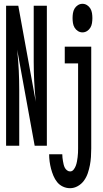

<svg xmlns="http://www.w3.org/2000/svg" viewBox="-20 -765 540 1008"><path d="M12 0V-735H76L168 -230L167 -239Q162 -289 159.5 -339.5Q157 -390 157 -441V-735H226V0H162L70 -505L71 -496Q76 -446 78.5 -395.5Q81 -345 81 -294V0ZM413 -595Q400 -595 389 -602Q378 -609 371.5 -620Q365 -631 363 -644Q361 -657 361 -670Q361 -683 363 -696Q365 -709 371.5 -720Q378 -731 389 -738Q400 -745 413 -745Q426 -745 437 -738Q448 -731 454.5 -720Q461 -709 463 -696Q465 -683 465 -670Q465 -657 463 -644Q461 -631 454.5 -620Q448 -609 437 -602Q426 -595 413 -595ZM348 223Q328 223 310 214.5Q292 206 280 191Q268 176 260.5 158Q253 140 248 121Q243 102 240.5 83Q238 64 238 45H307Q307 54 308 63Q309 72 310.5 80.5Q312 89 314 98Q316 107 320 115Q324 123 331.5 129Q339 135 348 135Q359 135 366.5 125.5Q374 116 378 105Q382 94 384 83Q386 72 387.5 60.5Q389 49 389.5 37.5Q390 26 390 15V-432H320V-520H459V15Q459 37 457.5 59Q456 81 452 102Q448 123 441 144Q434 165 421 183Q408 201 388.5 212Q369 223 348 223Z"/></svg>

Font: Zed Mono Semibold
Style: Regular
Weight: 600
Monospace: yes
Designer: Belleve Invis
Foundry: Belleve Invis
Version: Version 1.0.0; ttfautohint (v1.8.4)